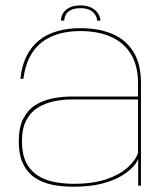

<svg xmlns="http://www.w3.org/2000/svg" viewBox="-20 -702 632 726"><path d="M258 4Q319 4 362.8 -7Q406.5 -18 435.8 -35Q465 -52 481.5 -69.8Q498 -87.5 502.5 -101.5V0H513V-387.5Q513 -459.5 485 -505.2Q457 -551 405.8 -573.2Q354.5 -595.5 284 -595.5Q236 -595.5 196.8 -584.2Q157.5 -573 128.2 -549.8Q99 -526.5 80.8 -490.5Q62.5 -454.5 57 -404H68.5Q76.5 -466 104.2 -506Q132 -546 177.5 -565.2Q223 -584.5 284 -584.5Q350.5 -584.5 399.2 -563Q448 -541.5 475 -497.5Q502 -453.5 502 -386.5V-337H252.5Q213 -337 176.8 -329.5Q140.5 -322 112.2 -303.5Q84 -285 67.5 -252.2Q51 -219.5 51 -168Q51 -116 67.5 -82.2Q84 -48.5 112.8 -29.5Q141.5 -10.5 178.8 -3.2Q216 4 258 4ZM258.5 -7Q220 -7 184.8 -14Q149.5 -21 122 -38.8Q94.5 -56.5 78.8 -87.8Q63 -119 63 -168Q63 -216 79.2 -247Q95.5 -278 123 -295Q150.5 -312 184.5 -319Q218.5 -326 254 -326H502V-123.5Q493 -97 463.8 -69.8Q434.5 -42.5 383.5 -24.8Q332.5 -7 258.5 -7ZM285 -681.5Q259 -681.5 242.5 -673.2Q226 -665 218.2 -651.5Q210.5 -638 210.5 -624H223Q223 -634.5 228.2 -645.2Q233.5 -656 247 -663.5Q260.5 -671 285 -671Q307.5 -671 321 -663.5Q334.5 -656 340.8 -645Q347 -634 347 -624H359.5Q359.5 -638 350.5 -651.5Q341.5 -665 324.8 -673.2Q308 -681.5 285 -681.5Z"/></svg>

Font: Anybody SemiExpanded Thin
Style: Regular
Weight: 250
Width: 6
Version: Version 1.113;gftools[0.9.25]